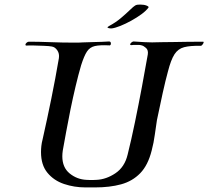

<svg xmlns="http://www.w3.org/2000/svg" viewBox="-20 -815 909 838"><path d="M353 3Q304 3 259.5 -12Q215 -27 187 -61Q159 -95 159 -151Q159 -164 160.5 -178Q162 -192 166 -207Q186 -296 204 -384.5Q222 -473 237 -561Q240 -581 230 -595.5Q220 -610 206 -612Q196 -614 172.5 -615Q149 -616 126.5 -616.5Q104 -617 96 -616Q91 -616 91 -620Q91 -624 96 -628.5Q101 -633 106 -633Q146 -633 199.5 -631Q253 -629 299 -629Q311 -629 322 -629Q333 -629 343 -630Q360 -631 392 -631.5Q424 -632 456 -634Q464 -634 464 -625Q464 -621 462 -618.5Q460 -616 455 -617Q416 -619 394 -614Q372 -609 359.5 -590Q347 -571 334 -530Q322 -489 310 -438.5Q298 -388 287.5 -336.5Q277 -285 268.5 -238Q260 -191 254 -158Q253 -151 252.5 -145Q252 -139 252 -133Q252 -84 284 -58Q316 -32 357 -30Q360 -30 369.5 -29.5Q379 -29 389 -29.5Q399 -30 401 -30Q444 -32 484 -59Q524 -86 537 -140Q553 -204 569 -281.5Q585 -359 599.5 -436.5Q614 -514 625 -577Q628 -596 617.5 -605.5Q607 -615 598 -617Q591 -619 585 -619Q579 -619 574 -619Q569 -619 564 -619Q559 -619 553 -618Q548 -618 548 -621Q548 -625 553.5 -629.5Q559 -634 563 -634Q595 -632 610.5 -631Q626 -630 644 -630Q653 -630 664 -630.5Q675 -631 691 -631Q706 -631 735 -631.5Q764 -632 799 -632.5Q834 -633 866 -633Q869 -633 869 -631Q869 -627 864 -620.5Q859 -614 855 -615Q810 -616 783.5 -609Q757 -602 741.5 -578Q726 -554 713 -503Q703 -467 690 -408.5Q677 -350 665 -291Q660 -260 655.5 -226Q651 -192 642 -158Q626 -94 592 -59Q558 -24 508.5 -10.5Q459 3 395 3ZM463 -691Q458 -691 453.5 -692.5Q449 -694 449 -696Q449 -697 457 -702Q485 -717 507.5 -736Q530 -755 546.5 -771Q563 -787 570 -791Q575 -794 581 -794.5Q587 -795 593 -795Q609 -795 620 -790.5Q631 -786 628 -782Q618 -768 597.5 -753Q577 -738 552.5 -724.5Q528 -711 505.5 -702Q483 -693 468 -691Z"/></svg>

Font: Kings
Style: Regular
Weight: 400
Designer: Robert E. Leuschke
Foundry: Robert E. Leuschke
Version: Version 1.010; ttfautohint (v1.8.3)